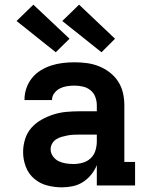

<svg xmlns="http://www.w3.org/2000/svg" viewBox="-20 -795 640 823"><path d="M245 8Q214 8 182.5 0Q151 -8 126.5 -29Q102 -50 90.5 -80.5Q79 -111 79 -143Q79 -171 87.5 -198.5Q96 -226 114.5 -247Q133 -268 158 -282Q183 -296 210 -304.5Q237 -313 265 -315.5Q293 -318 321 -318H395V-344Q395 -362 388.5 -379.5Q382 -397 367.5 -408.5Q353 -420 335 -424Q317 -428 299 -428Q283 -428 267 -425.5Q251 -423 237 -416Q223 -409 213 -396Q203 -383 203 -367V-366H85V-369Q85 -394 93.5 -418Q102 -442 118 -461.5Q134 -481 155.5 -494Q177 -507 200.5 -514.5Q224 -522 249 -525Q274 -528 299 -528Q326 -528 352.5 -524.5Q379 -521 404 -511Q429 -501 450.5 -484.5Q472 -468 486.5 -445.5Q501 -423 507 -397Q513 -371 513 -344V-101H559V0H395V-87Q386 -65 371 -46.5Q356 -28 336 -15Q316 -2 292.5 3Q269 8 245 8ZM295 -92Q315 -92 334.5 -97.5Q354 -103 368.5 -116.5Q383 -130 389 -149.5Q395 -169 395 -189V-218H321Q308 -218 295.5 -217.5Q283 -217 270 -214.5Q257 -212 244.5 -208.5Q232 -205 221 -198Q210 -191 203.5 -179.5Q197 -168 197 -155Q197 -139 207 -125Q217 -111 231.5 -104Q246 -97 262.5 -94.5Q279 -92 295 -92ZM415 -571 247 -705 319 -775 473 -629ZM219 -571 51 -705 123 -775 278 -629Z"/></svg>

Font: Iosevka HT Extended
Style: Bold
Weight: 700
Width: 7
Monospace: yes
Designer: Belleve Invis
Foundry: Belleve Invis
Version: Version 32.3.0; ttfautohint (v1.8.4)